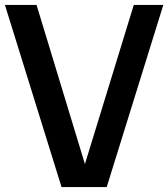

<svg xmlns="http://www.w3.org/2000/svg" viewBox="-20 -760 684 780"><path d="M230 0 0 -740H128.5L325 -93.5L523.5 -740H643.5L413.5 0Z"/></svg>

Font: Encode Sans Semi Condensed SemiBold
Style: Regular
Weight: 600
Width: 4
Designer: Multiple Designers
Foundry: Impallari Type
Version: Version 3.000; ttfautohint (v1.8.3) -l 8 -r 50 -G 200 -x 14 